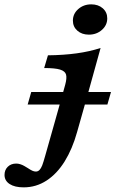

<svg xmlns="http://www.w3.org/2000/svg" viewBox="-130 -651 520 865"><path d="M230.8 -103.7 217.1 -55.4Q196.1 20 161.4 76Q126.7 131.9 79.7 162.5Q32.6 193.1 -23.4 193.1Q-63.6 193.1 -86.6 178.1Q-109.6 163 -109.6 137.1Q-109.6 114.5 -94.9 100.2Q-80.2 85.9 -56.8 85.9Q-47.9 85.9 -38.8 88.8Q-29.7 91.6 -21.2 96.4Q-12.7 101.2 -5 106.1Q6.9 114.1 15.3 118Q23.8 121.9 31.2 121.9Q41 121.9 47.9 114.8Q54.8 107.8 60.2 94Q65.5 80.1 73.9 50L117.4 -103.7L146.8 -208.2H260.3ZM69 -344.5 86 -401.8Q157 -402.6 215.4 -410.7Q273.8 -418.7 323.2 -434.9L260.3 -208.2H146.8L163.8 -269.5Q171.9 -299.4 167.6 -314.9Q163.4 -330.4 140.8 -337.5Q118.2 -344.5 69 -344.5ZM10.7 -236.4H370L353.8 -180H-5.4ZM198.4 -558.2Q198.4 -588.8 222.5 -610.1Q246.7 -631.4 281.1 -631.4Q312.7 -631.4 333 -613.6Q353.2 -595.8 353.2 -568.1Q353.2 -537.5 329 -516.2Q304.9 -494.9 270.5 -494.9Q238.8 -494.9 218.6 -512.7Q198.4 -530.5 198.4 -558.2Z"/></svg>

Font: Playfair Micro SmCond SmLight
Style: Italic
Weight: 360
Width: 4
Italic angle: -15.6°
Designer: Claus Eggers Sørensen
Foundry: Claus Eggers Sørensen
Version: Version 2.203;Glyphs 3.3 (3326)